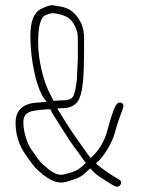

<svg xmlns="http://www.w3.org/2000/svg" viewBox="-20 -710 546 740"><path d="M186.4 -321C183.7 -327 180.3 -334.2 176 -342.5C145.5 -396.3 127 -482.1 127 -547.1C127 -604.6 135.3 -638.9 152 -650C158.7 -652.7 164.3 -655 169.6 -657C187.9 -663.9 224.4 -651.6 238.2 -644.6C258.8 -634.2 280 -598.7 280 -564V-481L276.8 -417C276.8 -408.3 276.1 -399.8 274.8 -391.5C271.7 -372.2 270.9 -361.6 264.7 -344.7C257.1 -324.1 238.3 -323 211.6 -323ZM310.4 -82C284.9 -54.7 266 -47.2 225.6 -37.5C205.3 -32.6 181.8 -43.1 154 -69C130.6 -87.2 117.9 -109.7 102 -132.3C84.9 -156.6 70 -199.5 70 -240C70 -261 79.8 -274.5 99.5 -280.5C116.2 -285.6 158.5 -289 173.6 -289C178.9 -278.3 184.8 -268.2 191.2 -258.5C203.3 -240.3 247.7 -167.4 261.3 -149.9C278.5 -127.8 294.2 -103.7 310.4 -82ZM160 -318C150.7 -316.7 140.3 -315.7 129 -315C73.2 -312.6 40 -289.6 40 -237C40 -190.8 53 -149.6 79 -113.5C96 -89.9 109.2 -66.6 135 -46C173.3 -12.7 204.6 -0.4 234 -9L254.4 -15C277 -21.7 293.6 -29.8 304.2 -39.5C314.7 -49.2 322.7 -56.3 328 -61C330.1 -59 335 -53.4 344.3 -44.1C353.9 -34.9 377.1 -19.2 414 3L424 8C438 16.4 458.3 -6.5 439 -18L429 -24C411.9 -32.6 363.8 -66.2 350 -80C381.9 -107.3 412.3 -160.8 422 -196.6C429.5 -224.4 437.4 -248.6 445.4 -269.2C453.5 -289.9 456.9 -301.8 455.5 -305C451.6 -314.4 444.7 -317.1 434.9 -313C425.1 -308.9 411.3 -273.4 393.5 -206.5C382.1 -163.5 360.3 -128.3 329.6 -101L322.8 -109.5C313.4 -121.2 292.9 -151.9 283.2 -165C255.4 -202.6 221.9 -256.9 200.8 -292C205.1 -292.7 211.8 -293 221 -293C254.6 -293 281.3 -308.5 288.8 -339C298.9 -364.3 304 -421 304 -509V-564C304 -600.3 292.4 -630.8 269.2 -655.5C247.7 -678.3 228.7 -683.2 185.5 -689.5C174.3 -691.1 160.2 -686.6 139 -676C111 -662.9 97 -627.9 97 -570.8C97 -482.3 120.1 -357.9 160 -318Z"/></svg>

Font: MewTooHand
Style: Condensed
Weight: 400
Designer: Mew Too, Robert Jablonski
Version: Version 0.77